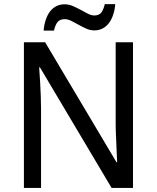

<svg xmlns="http://www.w3.org/2000/svg" viewBox="-20 -921 769 941"><path d="M631.8 0H526.9L175.8 -590.8H171.9Q174.8 -553.2 176.8 -516.1Q178.7 -484.4 179.9 -449.7Q181.2 -415 181.2 -387.2V0H97.2V-713.9H201.2L550.8 -126H554.2Q552.7 -163.1 550.8 -199.2Q550.3 -214.8 549.6 -231.2Q548.8 -247.6 548.1 -263.9Q547.4 -280.3 547.1 -295.4Q546.9 -310.5 546.9 -323.2V-713.9H631.8ZM441.9 -772Q422.4 -772 403.1 -780.5Q383.8 -789.1 365.2 -799.6Q346.7 -810.1 329.6 -818.6Q312.5 -827.1 296.9 -827.1Q274.9 -827.1 263.2 -814.2Q251.5 -801.3 244.6 -771H193.8Q196.3 -800.3 204.3 -824.2Q212.4 -848.1 225.3 -865Q238.3 -881.8 256.3 -890.9Q274.4 -899.9 296.9 -899.9Q317.4 -899.9 337.2 -891.4Q356.9 -882.8 375.5 -872.6Q394 -862.3 410.9 -853.8Q427.7 -845.2 441.9 -845.2Q463.9 -845.2 475.1 -857.9Q486.3 -870.6 493.7 -900.9H544.9Q542.5 -871.6 534.4 -847.9Q526.4 -824.2 513.4 -807.4Q500.5 -790.5 482.4 -781.2Q464.4 -772 441.9 -772Z"/></svg>

Font: Genotype
Style: Regular
Weight: 400
Foundry: Ascender Corporation
Version: Version 1.00